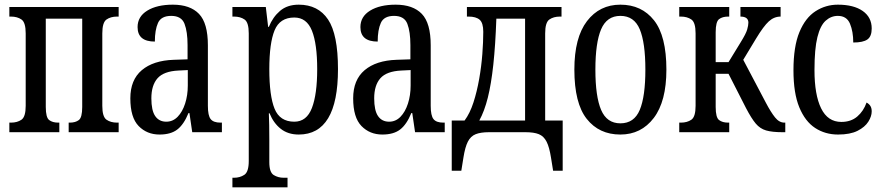

<svg xmlns="http://www.w3.org/2000/svg" viewBox="-20 -566 3777 822"><path d="M20 0V-41H27Q54 -41 72 -53.5Q90 -66 90 -113V-423Q90 -470 72 -482.5Q54 -495 27 -495H20V-536H488V-495H481Q454 -495 436 -482.5Q418 -470 418 -423V-113Q418 -66 436 -53.5Q454 -41 481 -41H488V0H274V-41H279Q303 -41 317.5 -52Q332 -63 332 -108V-486H176V-108Q176 -63 190.5 -52Q205 -41 229 -41H234V0Z M663 10Q609 10 573.5 -26.5Q538 -63 538 -145Q538 -224 587 -265.5Q636 -307 724 -310L783 -312V-373Q783 -430 770 -464Q757 -498 713 -498Q670 -498 656.5 -468Q643 -438 643 -388Q569 -388 569 -450Q569 -495 610.5 -520.5Q652 -546 720 -546Q794 -546 832 -506.5Q870 -467 870 -372V-113Q870 -71 882 -56Q894 -41 924 -41H930V0H803L791 -82H787Q767 -33 739 -11.5Q711 10 663 10ZM692 -45Q720 -45 740.5 -66Q761 -87 772.5 -122.5Q784 -158 784 -200V-266L744 -264Q681 -261 654.5 -231Q628 -201 628 -145Q628 -93 644.5 -69Q661 -45 692 -45Z M975 236V195H982Q1007 195 1026 182.5Q1045 170 1045 123V-423Q1045 -470 1027 -482.5Q1009 -495 982 -495H975V-536H1118L1128 -451H1131Q1148 -493 1179 -519.5Q1210 -546 1259 -546Q1342 -546 1384.5 -482.5Q1427 -419 1427 -270Q1427 10 1259 10Q1213 10 1182 -14.5Q1151 -39 1134 -81H1131Q1132 -59 1132.5 -30.5Q1133 -2 1133 33V128Q1133 172 1152 183.5Q1171 195 1194 195H1211V236ZM1240 -45Q1293 -45 1315.5 -104Q1338 -163 1338 -270Q1338 -378 1315.5 -434.5Q1293 -491 1240 -491Q1178 -491 1155.5 -436Q1133 -381 1133 -270Q1133 -156 1155.5 -100.5Q1178 -45 1240 -45Z M1617 10Q1563 10 1527.5 -26.5Q1492 -63 1492 -145Q1492 -224 1541 -265.5Q1590 -307 1678 -310L1737 -312V-373Q1737 -430 1724 -464Q1711 -498 1667 -498Q1624 -498 1610.5 -468Q1597 -438 1597 -388Q1523 -388 1523 -450Q1523 -495 1564.5 -520.5Q1606 -546 1674 -546Q1748 -546 1786 -506.5Q1824 -467 1824 -372V-113Q1824 -71 1836 -56Q1848 -41 1878 -41H1884V0H1757L1745 -82H1741Q1721 -33 1693 -11.5Q1665 10 1617 10ZM1646 -45Q1674 -45 1694.5 -66Q1715 -87 1726.5 -122.5Q1738 -158 1738 -200V-266L1698 -264Q1635 -261 1608.5 -231Q1582 -201 1582 -145Q1582 -93 1598.5 -69Q1615 -45 1646 -45Z M1914 165V-50H1969Q1992 -81 2007 -127.5Q2022 -174 2031.5 -228Q2041 -282 2045 -334.5Q2049 -387 2049 -430Q2049 -468 2033.5 -481.5Q2018 -495 1986 -495H1979V-536H2384V-495H2377Q2350 -495 2332 -482.5Q2314 -470 2314 -423V-50H2389V165H2348L2339 109Q2332 64 2320 40.5Q2308 17 2287 8.5Q2266 0 2230 0H2073Q2038 0 2016.5 8.5Q1995 17 1983 40.5Q1971 64 1964 109L1955 165ZM2032 -50H2228V-486H2105Q2101 -372 2092 -289Q2083 -206 2068.5 -148Q2054 -90 2032 -50Z M2636 10Q2545 10 2492 -57Q2439 -124 2439 -268Q2439 -405 2493 -475.5Q2547 -546 2636 -546Q2727 -546 2780 -479Q2833 -412 2833 -268Q2833 -132 2779 -61Q2725 10 2636 10ZM2636 -38Q2695 -38 2719 -95.5Q2743 -153 2743 -268Q2743 -383 2719 -440.5Q2695 -498 2636 -498Q2578 -498 2553.5 -440.5Q2529 -383 2529 -268Q2529 -153 2553.5 -95.5Q2578 -38 2636 -38Z M2888 0V-41H2895Q2922 -41 2940 -53.5Q2958 -66 2958 -113V-423Q2958 -470 2940 -482.5Q2922 -495 2895 -495H2888V-536H3102V-495H3097Q3073 -495 3058.5 -484Q3044 -473 3044 -428V-300H3099L3151 -385Q3174 -422 3179 -440Q3184 -458 3184 -469Q3184 -495 3150 -495V-536H3322V-495Q3294 -495 3271.5 -474.5Q3249 -454 3217 -401L3162 -310L3259 -126Q3280 -86 3298 -63.5Q3316 -41 3338 -41H3342V0H3330Q3286 0 3260 -7.5Q3234 -15 3215.5 -37Q3197 -59 3174 -103L3099 -250H3044V-108Q3044 -63 3058.5 -52Q3073 -41 3097 -41H3102V0Z M3568 10Q3513 10 3470 -18Q3427 -46 3402 -106.5Q3377 -167 3377 -265Q3377 -367 3402.5 -428.5Q3428 -490 3471.5 -518Q3515 -546 3567 -546Q3635 -546 3673.5 -519Q3712 -492 3712 -444Q3712 -410 3693.5 -397Q3675 -384 3633 -384Q3633 -431 3619 -464.5Q3605 -498 3567 -498Q3538 -498 3515 -477.5Q3492 -457 3479.5 -407Q3467 -357 3467 -266Q3467 -160 3495.5 -102Q3524 -44 3582 -44Q3623 -44 3650 -67Q3677 -90 3690 -127Q3701 -121 3706.5 -112Q3712 -103 3712 -89Q3712 -68 3697.5 -45Q3683 -22 3651.5 -6Q3620 10 3568 10Z"/></svg>

Font: Noto Serif ExtraCondensed
Style: Regular
Weight: 400
Width: 2
Designer: Monotype Design Team
Foundry: Monotype Imaging Inc.
Version: Version 2.015